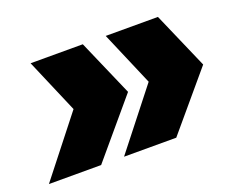

<svg xmlns="http://www.w3.org/2000/svg" viewBox="-115 -583 750 622"><g transform="rotate(-20 260.0 -272.0)"><path d="M-41 -78 117 -279 37 -466H217L302 -271L139 -78ZM218 -78 376 -279 296 -466H476L561 -271L398 -78Z"/></g></svg>

Font: Gontserrat Black
Style: Italic
Weight: 900
Italic angle: -11.3°
Designer: Julieta Ulanovsky
Foundry: Julieta Ulanovsky
Version: Version 6.001